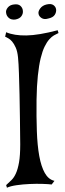

<svg xmlns="http://www.w3.org/2000/svg" viewBox="-20 -878 314 931"><path d="M67.4 -599.6Q64.5 -628.9 56.2 -647.5Q47.9 -666 38.6 -676.8Q29.3 -687.5 20 -692.4Q10.7 -697.3 4.9 -700.2L9.8 -721.7Q48.8 -705.1 107.9 -706.1Q167 -707 259.8 -731.4L263.7 -717.8Q252.9 -712.9 241.7 -706.5Q230.5 -700.2 218.8 -687Q207 -673.8 196.3 -651.9Q185.5 -629.9 177.2 -595.7Q168.9 -561.5 163.6 -511.7Q158.2 -461.9 157.2 -393.6Q156.2 -311.5 158.7 -242.2Q161.1 -172.9 170.4 -121.6Q179.7 -70.3 197.3 -39.1Q214.8 -7.8 244.1 -1L230.5 16.6Q215.8 14.6 186.5 13.7Q157.2 12.7 124 14.2Q90.8 15.6 60.5 20Q30.3 24.4 13.7 32.2L9.8 19.5Q22.5 7.8 35.2 -4.4Q47.9 -16.6 57.1 -37.1Q66.4 -57.6 72.3 -90.8Q78.1 -124 78.1 -178.7Q77.1 -238.3 76.7 -300.8Q76.2 -363.3 74.7 -419.9Q73.2 -476.6 71.8 -523.4Q70.3 -570.3 67.4 -599.6ZM53.7 -783.2Q34.2 -781.2 22.9 -791Q11.7 -800.8 9.8 -814.5Q6.8 -828.1 17.6 -841.3Q28.3 -854.5 47.9 -856.4Q68.4 -859.4 79.1 -849.6Q89.8 -839.8 90.8 -826.2Q92.8 -812.5 84 -799.8Q75.2 -787.1 53.7 -783.2ZM213.9 -788.1Q194.3 -782.2 181.6 -790.5Q168.9 -798.8 167 -810.5Q164.1 -822.3 174.8 -836.9Q185.5 -851.6 206.1 -856.4Q227.5 -861.3 238.8 -853.5Q250 -845.7 252 -833Q253.9 -819.3 245.6 -806.2Q237.3 -793 213.9 -788.1Z"/></svg>

Font: Mystery Quest
Style: Regular
Weight: 400
Designer: Squid
Foundry: Font Diner, Inc DBA Sideshow
Version: Version 1.000